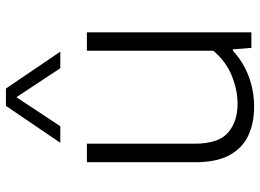

<svg xmlns="http://www.w3.org/2000/svg" viewBox="-132 -716 857 632"><g transform="rotate(-90 296.0 -399.5)"><path d="M262 9Q208 9 166.8 -10Q125.5 -29 102 -71.8Q78.5 -114.5 78.5 -185V-541.5H139.5V-187.5Q139.5 -108 176 -76.8Q212.5 -45.5 271.5 -45.5Q315.5 -45.5 363 -64.5Q410.5 -83.5 445.5 -125.5V-541.5H506V0H455L450 -61H445.5Q408.5 -26.5 361 -8.8Q313.5 9 262 9ZM142.5 -629 264 -808H321L442.5 -629H388L292.5 -773.5L197 -629Z"/></g></svg>

Font: Encode Sans SmExp Lt
Style: Regular
Weight: 300
Width: 6
Designer: Multiple Designers
Foundry: Impallari Type
Version: Version 3.002; ttfautohint (v1.8.3) -l 8 -r 50 -G 200 -x 14 